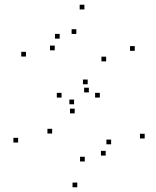

<svg xmlns="http://www.w3.org/2000/svg" viewBox="-20 -772 660 814"><path d="M90.1 -532.3V-552.3H70.1V-532.3ZM296.7 -291.4V-311.4H276.7V-291.4ZM451.1 -160.2V-180.2H431.1V-160.2ZM428 -112.4V-132.4H408V-112.4ZM339.4 -87.4V-107.4H319.4V-87.4ZM201.1 -205.9V-225.9H181.1V-205.9ZM294.1 -329.9V-349.9H274.1V-329.9ZM240.9 -358.3V-378.3H220.9V-358.3ZM56.8 -167.7V-187.7H36.8V-167.7ZM307.5 22V2H287.5V22ZM593.4 -184.9V-204.9H573.4V-184.9ZM351.7 -414.8V-434.8H331.7V-414.8ZM212.1 -558.7V-578.7H192.1V-558.7ZM233 -608.2V-628.2H213V-608.2ZM303.6 -628.1V-648.1H283.6V-628.1ZM430 -511.8V-531.8H410V-511.8ZM356.7 -380.2V-400.2H336.7V-380.2ZM403.2 -358.4V-378.4H383.2V-358.4ZM551.3 -556.5V-576.5H531.3V-556.5ZM337.8 -732V-752H317.8V-732Z"/></svg>

Font: Monaspace Argon Dots Var
Style: Regular
Weight: 400
Designer: Riley Cran and the Lettermatic Team
Version: Version 1.100 (Monaspace Argon Dots)